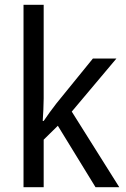

<svg xmlns="http://www.w3.org/2000/svg" viewBox="-20 -780 525 800"><path d="M162 -370V-760H78V0H162V-198L221 -256L378 0H477L279 -315L465 -536H367L215 -349C199 -329 174 -294 162 -276H158C160 -305 162 -343 162 -370Z"/></svg>

Font: Noto Sans Bengali SemiCondensed
Style: Regular
Weight: 400
Width: 4
Designer: Jelle Bosma - Monotype Design Team
Foundry: Monotype Imaging Inc.
Version: Version 2.003